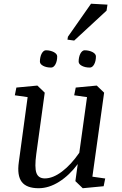

<svg xmlns="http://www.w3.org/2000/svg" viewBox="-20 -1000 657 1031"><path d="M386.7 -529.8 499.5 -540.5 539.1 -502.4 476.1 -51.3 544.9 -41.5 536.6 0 424.3 10.7 384.8 -27.3 397.5 -119.1Q353 -59.1 297.9 -24.2Q242.7 10.7 187.5 10.7Q122.6 10.7 96.7 -23.4Q70.8 -57.6 81.1 -129.9L128.4 -478.5L59.6 -488.3L67.9 -529.8L180.7 -540.5L220.2 -502.4L174.8 -172.9Q165 -101.1 175.5 -71.5Q186 -42 220.7 -42Q264.2 -42 313 -78.9Q361.8 -115.7 405.8 -179.7L447.3 -478.5L378.4 -488.3ZM194.3 -669.4Q194.3 -681.6 196.8 -692.6Q199.2 -703.6 203.6 -711.9Q208 -720.2 213.9 -725.1Q219.7 -730 226.6 -730Q238.8 -730 249.8 -727.3Q260.7 -724.6 269 -720.2Q277.3 -715.8 282.2 -710Q287.1 -704.1 287.1 -697.3Q287.1 -671.9 277.6 -654.5Q268.1 -637.2 254.4 -637.2Q229 -637.2 211.7 -646.5Q194.3 -655.8 194.3 -669.4ZM402.3 -669.4Q402.3 -681.6 404.8 -692.6Q407.2 -703.6 411.6 -711.9Q416 -720.2 421.9 -725.1Q427.7 -730 434.6 -730Q446.8 -730 457.8 -727.3Q468.8 -724.6 477.1 -720.2Q485.4 -715.8 490.2 -710Q495.1 -704.1 495.1 -697.3Q495.1 -671.9 485.6 -654.5Q476.1 -637.2 462.4 -637.2Q437 -637.2 419.7 -646.5Q402.3 -655.8 402.3 -669.4ZM344.7 -802.7 468.8 -980 557.1 -975.1 552.2 -942.9 378.4 -782.2 342.3 -787.1Z"/></svg>

Font: Noticia Text
Style: Italic
Weight: 400
Italic angle: -8°
Designer: JM Sole
Foundry: JM Sole
Version: Version 1.003